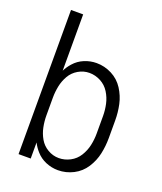

<svg xmlns="http://www.w3.org/2000/svg" viewBox="-138 -824 775 920"><g transform="rotate(20 250.0 -363.5)"><path d="M267 8Q235 8 205 -4.5Q175 -17 154 -41Q137 -60 126 -82V0H64V-735H126V-448Q137 -470 154 -489Q175 -513 205 -525.5Q235 -538 267 -538Q308 -538 345 -519Q382 -500 404.5 -465Q427 -430 435.5 -390.5Q444 -351 444 -310V-220Q444 -179 435.5 -139.5Q427 -100 404.5 -65Q382 -30 345 -11Q308 8 267 8ZM251 -48Q281 -48 308.5 -62.5Q336 -77 352.5 -103.5Q369 -130 375.5 -160Q382 -190 382 -220V-310Q382 -340 375.5 -370Q369 -400 352.5 -426.5Q336 -453 308.5 -467.5Q281 -482 251 -482Q221 -482 194.5 -466.5Q168 -451 153 -425Q138 -399 132 -369.5Q126 -340 126 -310V-220Q126 -190 132 -160.5Q138 -131 153 -105Q168 -79 194.5 -63.5Q221 -48 251 -48Z"/></g></svg>

Font: Iosevka SS01 Light
Style: Regular
Weight: 300
Monospace: yes
Designer: Belleve Invis
Foundry: Belleve Invis
Version: 2.3.3; ttfautohint (v1.8.3)